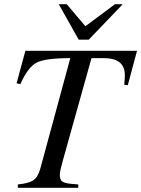

<svg xmlns="http://www.w3.org/2000/svg" viewBox="-20 -895 673 915"><path d="M565 -875 403 -706H355L260 -875H298L387 -770L528 -875ZM633 -653 589 -489 572 -491Q575 -516 575 -537Q575 -618 474 -618H416L279 -128Q265 -79 265 -62Q265 -39 276 -30.5Q287 -22 318 -19L353 -16V0H65V-16Q117 -21 139 -36Q161 -51 172 -91L315 -618Q196 -618 154.5 -596.5Q113 -575 77 -494L59 -498L101 -653Z"/></svg>

Font: STIX MathJax Latin
Style: Italic
Weight: 400
Italic angle: -16.33°
Designer: MicroPress Inc., with final additions and corrections provided by Coen Hoffman, Elsevier (retired)
Version: Version 1.1.1